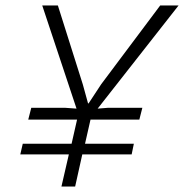

<svg xmlns="http://www.w3.org/2000/svg" viewBox="-20 -680 671 700"><path d="M204 0 231 -117H54L63 -156H241L261 -244H83L94 -287H217L259 -284L134 -660H191L282 -372L301 -303H303L349 -373L564 -660H631L336 -284L374 -287H499L488 -244H310L290 -156H468L460 -117H280L254 0Z"/></svg>

Font: Kantumruy Pro Light
Style: Italic
Weight: 300
Italic angle: -13°
Version: Version 1.002